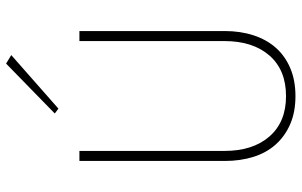

<svg xmlns="http://www.w3.org/2000/svg" viewBox="-200 -781 991 631"><g transform="rotate(-90 295.5 -465.5)"><path d="M82 -700V-223Q82 -171 95.5 -128Q109 -85 136.5 -54.5Q164 -24 203.5 -7Q243 10 295 10Q347 10 387 -7Q427 -24 454 -54.5Q481 -85 495 -128Q509 -171 509 -223V-700H476V-223Q476 -130 428.5 -75.5Q381 -21 295 -21Q210 -21 162.5 -75.5Q115 -130 115 -223V-700ZM430 -924 402 -941 238 -781 254 -769Z"/></g></svg>

Font: Jost ExtraLight
Style: Regular
Weight: 250
Version: Version 3.710